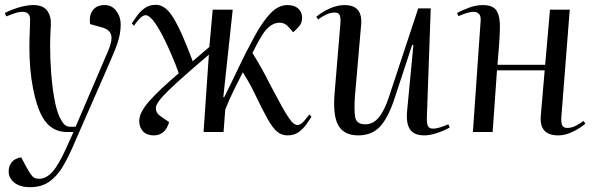

<svg xmlns="http://www.w3.org/2000/svg" viewBox="-24 -548 2472 797"><path d="M280 57Q260 104 237 143Q214 182 181.5 205.5Q149 229 100 229Q60 229 36 210.5Q12 192 12 163Q12 141 25 125Q38 109 64 105L82 139Q96 165 104.5 176.5Q113 188 120.5 191Q128 194 138 194Q168 194 193.5 165.5Q219 137 250 69L281 0H254Q189 0 154 -59Q129 -101 113.5 -179Q98 -257 98 -353Q98 -364 98.5 -386.5Q99 -409 100 -432Q101 -455 101 -466Q101 -499 70 -499Q54 -499 36 -492.5Q18 -486 2 -480L-4 -494Q7 -500 27 -508Q47 -516 70.5 -521.5Q94 -527 114 -527Q155 -527 172 -503.5Q189 -480 187 -443Q186 -426 185 -404.5Q184 -383 184 -360Q184 -302 188.5 -244Q193 -186 201.5 -139Q210 -92 222 -65Q234 -40 243.5 -31Q253 -22 267 -22H290L425 -337Q443 -379 437.5 -402Q432 -425 400 -434L350 -448Q345 -485 361.5 -506Q378 -527 410 -527Q441 -527 459 -502.5Q477 -478 477 -448Q477 -426 473.5 -406.5Q470 -387 462 -364Q454 -341 439.5 -308Q425 -275 404 -226Z M903 -145H907Q937 -205 966 -266.5Q995 -328 1033 -398Q1067 -460 1099.5 -493.5Q1132 -527 1169 -527Q1198 -527 1214 -512.5Q1230 -498 1230 -475Q1230 -454 1219 -440.5Q1208 -427 1193 -414L1173 -437Q1152 -460 1120.5 -451.5Q1089 -443 1063 -400Q1051 -381 1040 -359.5Q1029 -338 1024 -328Q1045 -294 1060 -267.5Q1075 -241 1094 -203Q1125 -144 1144.5 -109Q1164 -74 1176 -57Q1188 -40 1196 -34.5Q1204 -29 1211 -29Q1224 -29 1238.5 -46Q1253 -63 1260 -73L1269 -63Q1261 -51 1248.5 -33Q1236 -15 1217 -0.5Q1198 14 1169 14Q1146 14 1127.5 -0.5Q1109 -15 1087.5 -53Q1066 -91 1033 -160Q1017 -193 1004.5 -214Q992 -235 984 -248Q965 -211 946.5 -173.5Q928 -136 911 -93L904 0H821L843 -321Q730 -225 676.5 -173.5Q623 -122 623 -100Q623 -89 627 -81.5Q631 -74 642 -66L678 -41Q662 14 614 14Q586 14 570 -2.5Q554 -19 554 -46Q554 -81 595 -127.5Q636 -174 718 -244Q711 -264 704.5 -280.5Q698 -297 689 -318Q661 -383 640.5 -419Q620 -455 605.5 -470Q591 -485 581 -485Q568 -485 553.5 -468.5Q539 -452 532 -441L523 -451Q532 -463 544 -481Q556 -499 575.5 -513.5Q595 -528 623 -528Q658 -528 687 -487Q716 -446 750 -360Q757 -344 763 -327.5Q769 -311 776 -294L845 -353L859 -508H942Z M1289 -478Q1311 -498 1344 -512.5Q1377 -527 1406 -527Q1483 -527 1475 -444L1450 -156Q1445 -95 1450 -63.5Q1455 -32 1492 -32Q1525 -32 1548.5 -60.5Q1572 -89 1591 -147L1712 -513H1764L1748 -63Q1747 -37 1752 -25.5Q1757 -14 1774 -14Q1786 -14 1802 -19Q1818 -24 1837 -32L1843 -19Q1821 -6 1790.5 4Q1760 14 1737 14Q1695 14 1678 -11Q1661 -36 1666 -88L1692 -361L1687 -362L1614 -140Q1587 -58 1553 -22Q1519 14 1463 14Q1405 14 1381 -26.5Q1357 -67 1365 -162L1389 -450Q1391 -475 1386 -485.5Q1381 -496 1365 -496Q1348 -496 1329 -487Q1310 -478 1297 -467Z M2237 -256H2039L2021 0H1939L1971 -459Q1973 -481 1964.5 -490Q1956 -499 1941 -499Q1921 -499 1879 -481L1873 -494Q1889 -503 1920 -515Q1951 -527 1981 -527Q2024 -527 2038.5 -501.5Q2053 -476 2051 -427Q2050 -389 2047 -352.5Q2044 -316 2041 -279H2239L2259 -508H2341L2306 -60Q2305 -38 2310 -27.5Q2315 -17 2331 -17Q2349 -17 2366.5 -26Q2384 -35 2398 -46L2406 -35Q2389 -19 2356.5 -2.5Q2324 14 2293 14Q2213 14 2221 -69Z"/></svg>

Font: Literata 72pt
Style: Italic
Weight: 400
Italic angle: -2°
Designer: Latin by Veronika Burian and Jose Scaglione. Greek by Irene Vlachou. Cyrillic by Vera Evstafieva
Foundry: TypeTogether
Version: Version 3.002